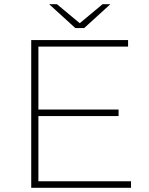

<svg xmlns="http://www.w3.org/2000/svg" viewBox="-20 -890 708 910"><path d="M379 -757 503 -870H466L358 -780L250 -870H213L337 -757ZM162 -31V-340H542V-371H162V-669H587V-700H128V0H601V-31Z"/></svg>

Font: Talent ExtraLight
Style: Regular
Weight: 200
Designer: Mike Powis
Version: Version 1.001;hotconv 1.0.109;makeotfexe 2.5.65596